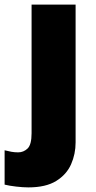

<svg xmlns="http://www.w3.org/2000/svg" viewBox="-71 -573 415 833"><path d="M52 240Q29 240 -1 236.5Q-31 233 -51 228V79Q-35 83 -21.5 85.5Q-8 88 8 88Q31 88 48.5 71.5Q66 55 66 5V-553H257V45Q257 95 237.5 139.5Q218 184 173 212Q128 240 52 240Z"/></svg>

Font: Noto Sans Black
Style: Regular
Weight: 900
Designer: Monotype Design Team
Foundry: Monotype Imaging Inc.
Version: Version 2.007